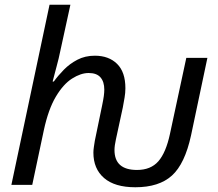

<svg xmlns="http://www.w3.org/2000/svg" viewBox="-20 -780 918 810"><path d="M551 10Q464 10 419 -29Q374 -68 374 -136Q374 -147 376 -160Q378 -173 380 -186L411 -336Q416 -360 418 -375Q420 -390 420 -402Q420 -435 404 -453.5Q388 -472 354 -472Q321 -472 284 -448.5Q247 -425 215.5 -372Q184 -319 165 -231L116 0H28L189 -760H277L234 -563Q228 -533 219 -500.5Q210 -468 202 -436H207Q225 -461 249.5 -486Q274 -511 306.5 -528Q339 -545 380 -545Q439 -545 474 -510.5Q509 -476 509 -408Q509 -388 505.5 -368Q502 -348 498 -326L469 -192Q463 -165 463 -147Q463 -63 558 -63Q616 -63 648 -99.5Q680 -136 697 -215L766 -536H855L786 -209Q760 -89 705.5 -39.5Q651 10 551 10Z"/></svg>

Font: BC Sans
Style: Italic
Weight: 400
Italic angle: -12°
Designer: Monotype Design Team
Designer: Province of B.C.
Foundry: Monotype Imaging Inc.
Version: Version 2.000;GOOG;noto-source:20170915:90ef993387c0